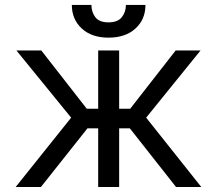

<svg xmlns="http://www.w3.org/2000/svg" viewBox="-20 -747 867 767"><path d="M42.6 0 264.2 -277 45.5 -545.5H144.9L326.7 -312.5H372.2V-545.5H456V-312.5H500L681.8 -545.5H781.2L563.9 -277L784.1 0H683.2L498.6 -234.4H456V0H372.2V-234.4H329.5L143.5 0ZM483 -727.3H561.1Q561.1 -669.7 521.3 -633.2Q481.5 -596.6 413.4 -596.6Q346.2 -596.6 306.6 -633.2Q267 -669.7 267 -727.3H345.2Q345.2 -699.6 360.6 -678.6Q376.1 -657.7 413.4 -657.7Q450.6 -657.7 466.8 -678.6Q483 -699.6 483 -727.3Z"/></svg>

Font: InterMG
Style: Regular
Weight: 400
Designer: Rasmus Andersson
Foundry: rsms
Version: Version 3.019;December 26, 2023;FontCreator 15.0.0.2955 64-b